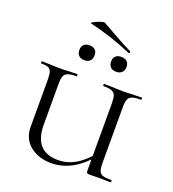

<svg xmlns="http://www.w3.org/2000/svg" viewBox="-140 -875 897 995"><g transform="rotate(20 308.0 -378.0)"><path d="M373 -456Q371 -456 371 -462Q371 -468 373 -468L417 -467Q455 -465 478 -465Q499 -465 537 -467L581 -468Q583 -468 583 -462Q583 -456 581 -456Q548 -456 532.5 -450.5Q517 -445 511 -431Q505 -417 505 -387V-81Q505 -51 510.5 -36.5Q516 -22 531 -17Q546 -12 578 -12Q581 -12 581 -6Q581 0 578 0L513 -1L464 0Q452 0 448.5 -3Q445 -6 445 -19V-385Q445 -415 440 -429.5Q435 -444 420 -450Q405 -456 373 -456ZM255 12Q184 12 137.5 -25.5Q91 -63 91 -129V-387Q91 -417 86.5 -431Q82 -445 69.5 -450.5Q57 -456 30 -456Q28 -456 28 -462Q28 -468 30 -468L69 -467Q103 -465 121 -465Q146 -465 184 -467L225 -468Q227 -468 227 -462Q227 -456 225 -456Q193 -456 177.5 -450Q162 -444 156.5 -429.5Q151 -415 151 -385V-163Q151 -15 282 -15Q332 -15 376 -40Q420 -65 470 -124L480 -115Q424 -49 369.5 -18.5Q315 12 255 12ZM203 -739Q196 -741 210.5 -749Q225 -757 244.5 -763.5Q264 -770 268 -767Q302 -749 329 -733Q398 -693 441 -673Q443 -672 443 -669Q443 -666 441 -663.5Q439 -661 436 -662Q327 -710 203 -739ZM192 -590Q192 -609 203 -619.5Q214 -630 234 -630Q254 -630 265 -619.5Q276 -609 276 -590Q276 -570 265 -559Q254 -548 234 -548Q214 -548 203 -559Q192 -570 192 -590ZM367 -590Q367 -609 378 -619.5Q389 -630 409 -630Q429 -630 440.5 -619.5Q452 -609 452 -590Q452 -570 440.5 -559Q429 -548 409 -548Q389 -548 378 -559Q367 -570 367 -590Z"/></g></svg>

Font: Cormorant Unicase
Style: Regular
Weight: 400
Designer: Christian Thalmann (Catharsis Fonts)
Foundry: Catharsis Fonts
Version: Version 4.000